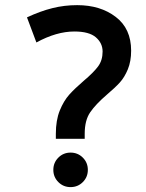

<svg xmlns="http://www.w3.org/2000/svg" viewBox="-20 -648 580 765"><path d="M287.5 -627.5Q236.2 -627.5 188.8 -615.6Q141.2 -603.8 87.5 -578.8L125 -478.8Q205 -522.5 276.2 -522.5Q335 -522.5 361.9 -499.4Q388.8 -476.2 388.8 -442.5Q388.8 -407.5 370.6 -383.1Q352.5 -358.8 313.8 -326.2Q278.8 -296.2 256.2 -271.2Q233.8 -246.2 218.1 -207.5Q202.5 -168.8 202.5 -115V-95H317.5V-115Q317.5 -168.8 339.4 -200.6Q361.2 -232.5 406.2 -271.2Q438.8 -298.8 457.5 -319.4Q476.2 -340 489.4 -371.9Q502.5 -403.8 502.5 -446.2Q502.5 -533.8 441.2 -580.6Q380 -627.5 287.5 -627.5ZM192.5 28.8Q192.5 0 212.5 -20Q232.5 -40 261.2 -40Q290 -40 310 -20Q330 0 330 28.8Q330 57.5 310 77.5Q290 97.5 261.2 97.5Q232.5 97.5 212.5 77.5Q192.5 57.5 192.5 28.8Z"/></svg>

Font: Cambay
Style: Bold
Weight: 700
Designer: Pooja Saxena
Foundry: Pooja Saxena
Version: Version 1.096;PS 001.096;hotconv 1.0.70;makeotf.lib2.5.58329